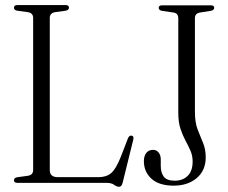

<svg xmlns="http://www.w3.org/2000/svg" viewBox="-20 -720 898 756"><path d="M239.5 -678 196 -672Q176 -668 176 -649.5V-50.5Q176 -22.5 207.5 -22.5H369Q399 -22.5 418 -38.8Q437 -55 456 -103.5L483.5 -174.5Q488.5 -187.5 498 -186Q508.5 -184 504.5 -169L463 -1Q459 15.5 449 15.5Q440 15.5 429.5 7.8Q419 0 399.5 0H48Q35 0 35 -10.5Q35 -19.5 47 -22L90.5 -28Q110.5 -31.5 110.5 -50.5V-649.5Q110.5 -668.5 90.5 -672L47 -678Q35 -680.5 35 -689.5Q35 -700 48 -700H239Q251.5 -700 251.5 -689.5Q251.5 -681 239.5 -678ZM790 -100Q790 -49 754.8 -19Q719.5 11 664 11Q606.5 11 576.5 -16.2Q546.5 -43.5 546.5 -85.5Q546.5 -105.5 556 -117.8Q565.5 -130 583 -130Q596 -130 604.5 -119.5Q613 -109 613 -92.5V-66.5Q613 -40 625 -24.2Q637 -8.5 668.5 -8.5Q699.5 -8.5 719 -27.5Q738.5 -46.5 738.5 -84Q738.5 -107 730 -126.5Q721.5 -146 710.2 -166.8Q699 -187.5 690.5 -213.2Q682 -239 682 -275.5V-647.5Q682 -667.5 664 -670.5L617 -677.5Q605 -680 605 -689Q605 -699 618 -699H810.5Q823.5 -699 823.5 -689Q823.5 -680.5 811 -677.5L766.5 -670.5Q747.5 -667 747.5 -648.5V-280Q747.5 -238 758 -210.5Q768.5 -183 779.2 -158Q790 -133 790 -100Z"/></svg>

Font: Fraunces 144pt Soft Light
Style: Regular
Weight: 300
Version: Version 1.000;[0bf87f6ff]